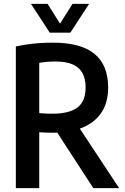

<svg xmlns="http://www.w3.org/2000/svg" viewBox="-20 -968 642 988"><path d="M61.5 0V-729Q90 -735 120.5 -739.5Q151 -744 183.8 -746.2Q216.5 -748.5 252.5 -748.5Q395.5 -748.5 466 -691Q536.5 -633.5 536.5 -517.5Q536.5 -441 502.2 -389.2Q468 -337.5 404.2 -311.2Q340.5 -285 251.5 -285Q229 -285 213.2 -285.8Q197.5 -286.5 182 -287.5V0ZM460 0 238 -342H367L593 0ZM250 -383Q337 -383 378.8 -415Q420.5 -447 420.5 -517.5Q420.5 -563 403.8 -592.8Q387 -622.5 353 -637Q319 -651.5 266.5 -651.5Q241 -651.5 221.2 -649.8Q201.5 -648 182 -644.5V-386Q194.5 -385 205.2 -384.2Q216 -383.5 226.8 -383.2Q237.5 -383 250 -383ZM236 -800 139.5 -948H225L297 -833.5H281L353 -948H438.5L342 -800Z"/></svg>

Font: Encode Sans SC Condensed SemiBold
Style: Regular
Weight: 600
Width: 3
Designer: Multiple Designers
Foundry: Impallari Type
Version: Version 3.002